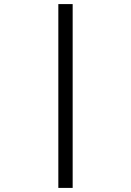

<svg xmlns="http://www.w3.org/2000/svg" viewBox="-20 -780 640 938"><path d="M265 138V-760H335V138Z"/></svg>

Font: PlemolJP35 Console
Style: Regular
Weight: 400
Version: v2.0.3; ttfautohint (v1.8.4.7-5d5b-dirty) -l 6 -r 45 -G 200 